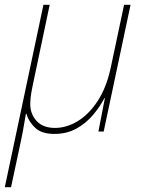

<svg xmlns="http://www.w3.org/2000/svg" viewBox="-43 -548 589 800"><path d="M-23 232 138 -528H164L92 -186Q86 -156 84.5 -140.5Q83 -125 83 -115Q83 -73 109.5 -44Q136 -15 186 -15Q234 -15 280.5 -43Q327 -71 363.5 -126.5Q400 -182 418 -264L474 -528H501L389 0H367L394 -139H392Q374 -104 345 -69.5Q316 -35 276 -12.5Q236 10 183 10Q130 10 103 -16Q76 -42 67 -74H65Q60 -42 52.5 -2.5Q45 37 34 87L3 232Z"/></svg>

Font: Noto Sans Disp Thin
Style: Italic
Weight: 100
Italic angle: -12°
Designer: Monotype Design Team
Foundry: Monotype Imaging Inc.
Version: Version 2.000;GOOG;noto-source:20170915:90ef993387c0